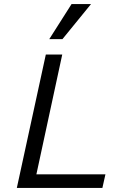

<svg xmlns="http://www.w3.org/2000/svg" viewBox="-20 -927 596 947"><path d="M63 0 206 -658H287L145 0ZM89 0 104 -67H500L485 0ZM223 -734 333 -907H429L288 -734Z"/></svg>

Font: Ysabeau Infant Medium
Style: Italic
Weight: 500
Italic angle: -12°
Designer: Christian Thalmann (Catharsis Fonts)
Version: Version 2.001;gftools[0.9.30]; featfreeze: ss01,ss02,lnum